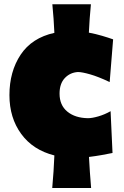

<svg xmlns="http://www.w3.org/2000/svg" viewBox="-20 -746 597 924"><path d="M417.5 -725.6Q414.1 -689.9 411.6 -656Q409.2 -622.1 407.7 -588.9Q441.4 -582.5 471.2 -573.7Q501 -564.9 524.4 -556.6L507.8 -351.1Q453.1 -377 413.8 -388.2Q374.5 -399.4 355 -399.4Q316.9 -397 291.7 -370.1Q266.6 -343.3 266.6 -295.4Q266.6 -239.7 304 -209Q341.3 -178.2 403.3 -177.2Q423.3 -177.2 453.6 -186Q483.9 -194.8 512.2 -210.9L521.5 -9.8Q498.5 -4.9 469.2 0.2Q439.9 5.4 408.2 9.3Q410.2 45.4 412.6 82.5Q415 119.6 418.5 158.7H231.4Q238.8 76.2 241.7 2Q138.7 -23.9 82 -101.6Q25.4 -179.2 25.4 -288.1Q25.4 -401.4 79.3 -482.7Q133.3 -564 241.7 -587.9Q240.2 -621.1 237.8 -655.5Q235.4 -689.9 231.9 -725.6Z"/></svg>

Font: Pinar DS1 Black
Style: Regular
Weight: 900
Designer: Amin Abedi
Version: Version 3.000